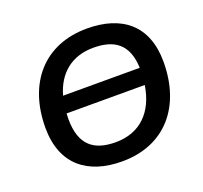

<svg xmlns="http://www.w3.org/2000/svg" viewBox="-120 -819 1022 967"><g transform="rotate(-20 391.0 -335.0)"><path d="M378 10C607 10 744 -150 744 -391C744 -587 624 -680 438 -680C209 -680 71 -521 71 -281C71 -84 193 10 378 10ZM380 -92C265 -92 195 -142 195 -283L196 -313H615C594 -176 512 -92 380 -92ZM210 -403C241 -513 319 -578 435 -578C547 -578 616 -532 621 -403Z"/></g></svg>

Font: SN Pro Semibold
Style: Italic
Weight: 600
Italic angle: -9°
Designer: Tobias Whetton
Foundry: Supernotes
Version: Version 1.001;Glyphs 3.2 (3249)